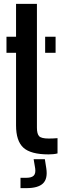

<svg xmlns="http://www.w3.org/2000/svg" viewBox="-20 -790 326 993"><path d="M13.5 -517V-600H63V-770H171V-129.5Q171 -98 182.2 -85.8Q193.5 -73.5 232 -73.5Q244.5 -73.5 254.5 -74Q264.5 -74.5 277.5 -75.5V3.5Q258.5 8.5 231.5 8.5Q139 8.5 101 -26.2Q63 -61 63 -141.5V-517ZM213.5 -517V-600H267.5V-517ZM86 183V129.5H116.5Q143.5 129.5 154.5 118.2Q165.5 107 162 81L154 33.5H212L219.5 81Q227.5 134.5 202.2 158.8Q177 183 116.5 183Z"/></svg>

Font: Big Shoulders Stencil Display
Style: Bold
Weight: 700
Designer: Patric King
Foundry: XO Type Co
Version: Version 1.000